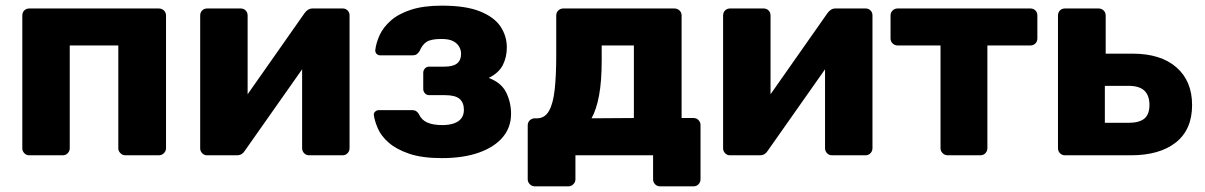

<svg xmlns="http://www.w3.org/2000/svg" viewBox="-20 -550 4267 680"><path d="M84 0Q73 0 66 -7.5Q59 -15 59 -25V-495Q59 -506 66 -513Q73 -520 84 -520H542Q553 -520 560.5 -513Q568 -506 568 -495V-25Q568 -15 560.5 -7.5Q553 0 542 0H424Q414 0 406.5 -7.5Q399 -15 399 -25V-389H227V-25Q227 -15 220 -7.5Q213 0 202 0Z M713 0Q703 0 696 -7.5Q689 -15 689 -24V-495Q689 -506 696 -513Q703 -520 714 -520H832Q843 -520 850 -513Q857 -506 857 -495V-130L812 -152L1059 -504Q1064 -511 1071 -515.5Q1078 -520 1087 -520H1194Q1204 -520 1211 -513Q1218 -506 1218 -496V-25Q1218 -15 1211 -7.5Q1204 0 1193 0H1075Q1064 0 1057 -7.5Q1050 -15 1050 -25V-379L1096 -370L847 -16Q843 -9 836 -4.5Q829 0 819 0Z M1545 10Q1475 10 1429.5 -5.5Q1384 -21 1357 -44.5Q1330 -68 1318.5 -94.5Q1307 -121 1304 -142Q1303 -150 1309 -155Q1315 -160 1322 -160H1438Q1449 -160 1454.5 -156Q1460 -152 1464 -145Q1473 -125 1493.5 -116Q1514 -107 1547 -107Q1570 -107 1587.5 -113Q1605 -119 1614 -131Q1623 -143 1623 -161Q1623 -186 1608 -199.5Q1593 -213 1556 -213H1500Q1491 -213 1485 -219.5Q1479 -226 1479 -235V-292Q1479 -301 1485 -307.5Q1491 -314 1500 -314H1554Q1585 -314 1599 -325.5Q1613 -337 1613 -359Q1613 -373 1606 -385Q1599 -397 1584.5 -404.5Q1570 -412 1543 -412Q1506 -412 1490.5 -401.5Q1475 -391 1466 -369Q1461 -362 1456 -358Q1451 -354 1439 -354H1327Q1319 -354 1314 -359Q1309 -364 1309 -372Q1312 -398 1324.5 -425.5Q1337 -453 1364 -477Q1391 -501 1435.5 -515.5Q1480 -530 1545 -530Q1630 -530 1680.5 -509.5Q1731 -489 1753 -455.5Q1775 -422 1775 -382Q1775 -348 1761 -320Q1747 -292 1711 -274Q1756 -257 1773 -222Q1790 -187 1790 -147Q1790 -99 1760.5 -64Q1731 -29 1676 -9.5Q1621 10 1545 10Z M1874 110Q1864 110 1856.5 102.5Q1849 95 1849 85V-106Q1849 -117 1856.5 -124Q1864 -131 1874 -131H1884Q1910 -132 1924.5 -157.5Q1939 -183 1944.5 -232.5Q1950 -282 1950 -354V-495Q1950 -506 1957.5 -513Q1965 -520 1975 -520H2368Q2379 -520 2386.5 -513Q2394 -506 2394 -495V-132H2436Q2447 -132 2454 -124.5Q2461 -117 2461 -107V85Q2461 95 2454 102.5Q2447 110 2436 110H2318Q2307 110 2300 102.5Q2293 95 2293 85V0H2018V85Q2018 95 2010.5 102.5Q2003 110 1993 110ZM2075 -131 2225 -132V-389H2111V-336Q2111 -261 2101.5 -211Q2092 -161 2075 -131Z M2565 0Q2555 0 2548 -7.5Q2541 -15 2541 -24V-495Q2541 -506 2548 -513Q2555 -520 2566 -520H2684Q2695 -520 2702 -513Q2709 -506 2709 -495V-130L2664 -152L2911 -504Q2916 -511 2923 -515.5Q2930 -520 2939 -520H3046Q3056 -520 3063 -513Q3070 -506 3070 -496V-25Q3070 -15 3063 -7.5Q3056 0 3045 0H2927Q2916 0 2909 -7.5Q2902 -15 2902 -25V-379L2948 -370L2699 -16Q2695 -9 2688 -4.5Q2681 0 2671 0Z M3336 0Q3326 0 3318.5 -7.5Q3311 -15 3311 -25V-389H3159Q3149 -389 3141.5 -396Q3134 -403 3134 -414V-495Q3134 -506 3141.5 -513Q3149 -520 3159 -520H3629Q3640 -520 3647 -513Q3654 -506 3654 -495V-414Q3654 -403 3647 -396Q3640 -389 3629 -389H3477V-25Q3477 -15 3470 -7.5Q3463 0 3452 0Z M3752 0Q3741 0 3734 -7.5Q3727 -15 3727 -25V-495Q3727 -506 3734 -513Q3741 -520 3752 -520H3871Q3881 -520 3888.5 -513Q3896 -506 3896 -495V-360H3991Q4091 -360 4146.5 -311.5Q4202 -263 4202 -178Q4202 -91 4144.5 -45.5Q4087 0 3985 0ZM3893 -115H3976Q4015 -115 4033 -130Q4051 -145 4051 -178Q4051 -212 4033 -229Q4015 -246 3976 -246H3893Z"/></svg>

Font: DVN-Rubik
Style: Bold
Weight: 700
Designer: Hubert and Fischer
Foundry: Hubert & Fischer
Version: Version 2.102